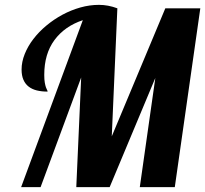

<svg xmlns="http://www.w3.org/2000/svg" viewBox="-20 -770 844 790"><path d="M555.2 0 619.1 -449.2 431.2 0H293.9L314 -451.2L147 0H66.9L320.8 -687Q246.1 -662.1 204.1 -605.2Q162.1 -548.3 162.1 -461.9Q162.1 -441.9 164.3 -429.9Q166.5 -418 168.9 -410.9Q171.4 -403.8 173.6 -400.1Q175.8 -396.5 175.8 -393.1Q151.4 -393.1 131.6 -397.9Q111.8 -402.8 97.9 -413.6Q84 -424.3 76.4 -441.7Q68.8 -459 68.8 -483.9Q68.8 -515.6 81.8 -547.9Q94.7 -580.1 117.4 -609.6Q140.1 -639.2 170.9 -664.8Q201.7 -690.4 237.1 -709.5Q272.5 -728.5 310.8 -739.3Q349.1 -750 387.2 -750Q424.8 -750 462.9 -735.8L439.9 -209L660.2 -735.8H804.2L699.2 0Z"/></svg>

Font: Lobster
Style: Regular
Weight: 400
Designer: Pablo Impallari
Foundry: Pablo Impallari
Version: Version 1.007; ttfautohint (v1.1) -l 8 -r 50 -G 50 -x 14 -D 